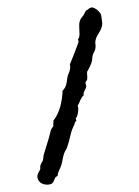

<svg xmlns="http://www.w3.org/2000/svg" viewBox="-88 -816 653 902"><g transform="rotate(-10 239.0 -364.5)"><path d="M450.2 -688Q450.2 -670.9 444.8 -659.9Q439.5 -648.9 432.1 -639.9Q424.8 -630.9 417 -622.3Q409.2 -613.8 404.8 -602.1Q400.9 -593.8 400.9 -584.5Q400.9 -575.2 397.9 -565.9Q394 -555.2 387 -546.6Q379.9 -538.1 376 -526.9Q374.5 -522.9 374 -519Q373.5 -515.1 372.1 -511.2Q366.7 -498.5 357.9 -486.1Q349.1 -473.6 339.8 -462.9Q337.4 -454.6 337.2 -445.6Q336.9 -436.5 334 -428.2Q332.5 -423.3 329.1 -421.1Q325.7 -418.9 324.2 -415Q322.3 -411.1 323.2 -407Q324.2 -402.8 324.2 -399.9Q324.2 -394 321 -389.2Q317.9 -384.3 314 -379.4Q310.1 -374.5 307.1 -369.1Q304.2 -363.8 305.2 -356.9Q298.8 -353.5 294.2 -348.4Q289.6 -343.3 285.6 -337.4Q281.7 -331.5 277.8 -325.4Q273.9 -319.3 269 -314.9V-309.1Q270 -298.3 265.6 -285.2Q261.2 -272 255.9 -263.2Q254.4 -260.7 252.7 -260Q251 -259.3 250 -256.8Q249 -253.9 249.5 -251.2Q250 -248.5 250 -246.1V-244.1L243.2 -240.2Q240.7 -233.9 237.5 -228.5Q234.4 -223.1 230 -217.8Q223.1 -208.5 218 -198Q212.9 -187.5 208.3 -176.8Q203.6 -166 198.7 -155Q193.8 -144 188 -133.8Q183.6 -125.5 177 -117.9Q170.4 -110.4 166 -102.1Q159.2 -89.4 154.5 -75.9Q149.9 -62.5 143.1 -49.8Q136.7 -38.6 128.9 -28.1Q121.1 -17.6 118.2 -4.9Q109.4 -3.4 105.5 2Q101.6 7.3 98.1 12.9Q94.7 18.6 89.8 23.2Q85 27.8 73.2 27.8Q64.5 27.8 55.7 25.1Q46.9 22.5 39.8 17.3Q32.7 12.2 28.3 4.4Q23.9 -3.4 23.9 -13.2Q23.9 -20.5 26.4 -26.1Q28.8 -31.7 32 -35.9Q35.2 -40 38.3 -43.2Q41.5 -46.4 43 -49.8Q45.4 -53.7 44.9 -57.9Q44.4 -62 46.9 -65.9Q49.8 -72.8 54.4 -77.9Q59.1 -83 63 -88.9Q65.9 -95.2 67.4 -101.8Q68.8 -108.4 71.8 -115.2Q84 -140.1 97.2 -164.8Q110.4 -189.5 121.1 -214.8Q125 -224.1 129.4 -228.8Q133.8 -233.4 140.1 -240.2V-245.1Q140.1 -250.5 142.3 -253.7Q144.5 -256.8 143.1 -263.2Q157.2 -275.9 168.2 -291.3Q179.2 -306.6 187.3 -323.7Q195.3 -340.8 201.2 -358.9Q207 -377 210.9 -395Q218.8 -400.9 223.9 -407Q229 -413.1 232.2 -419.7Q235.4 -426.3 237.8 -433.6Q240.2 -440.9 243.2 -450.2Q246.1 -459 250.2 -465.6Q254.4 -472.2 258.1 -478.5Q261.7 -484.9 264.2 -492.4Q266.6 -500 266.1 -511.2Q267.6 -513.2 272.2 -520.8Q276.9 -528.3 283.2 -538.3Q289.6 -548.3 296.4 -559.8Q303.2 -571.3 309.3 -581.5Q315.4 -591.8 319.6 -598.9Q323.7 -606 324.2 -607.9Q325.2 -610.8 324.7 -613.5Q324.2 -616.2 324.2 -619.1Q324.2 -622.1 326.4 -623.3Q328.6 -624.5 330.1 -627Q334.5 -635.7 335.9 -646.2Q337.4 -656.7 338.6 -667.5Q339.8 -678.2 342 -688.7Q344.2 -699.2 350.1 -708Q354 -713.9 359.1 -718.3Q364.3 -722.7 369.1 -727.1Q373.5 -732.4 377 -737.5Q380.4 -742.7 384.8 -747.1Q392.6 -748.5 398.4 -752.7Q404.3 -756.8 412.1 -756.8Q417.5 -756.8 423.6 -752.7Q429.7 -748.5 435.3 -742.7Q440.9 -736.8 444.8 -730Q448.7 -723.1 450.2 -717.8Q451.2 -710.9 450.7 -702.9Q450.2 -694.8 450.2 -688Z"/></g></svg>

Font: Margarine
Style: Regular
Weight: 400
Designer: Astigmatic (AOETI)
Foundry: Astigmatic (AOETI)
Version: Version 1.000